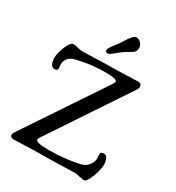

<svg xmlns="http://www.w3.org/2000/svg" viewBox="-219 -1074 1112 1213"><g transform="rotate(30 337.0 -468.0)"><path d="M377.9 -809.1Q366.7 -800.3 353.3 -789.1Q339.8 -777.8 334.5 -773.7Q329.1 -769.5 322.3 -766.1Q315.4 -762.7 308.6 -762.7Q292.5 -762.7 292.5 -777.3Q292.5 -782.2 294.2 -786.9Q295.9 -791.5 300.3 -798.1Q304.7 -804.7 308.8 -810.3Q313 -815.9 321.3 -826.9Q329.6 -837.9 335.9 -846.2Q348.6 -863.3 361.1 -883.8Q373.5 -904.3 380.9 -913.1Q402.8 -941.9 417 -941.9Q435.1 -941.9 450.4 -926.8Q465.8 -911.6 465.8 -888.7Q465.8 -867.7 451.2 -856.4Q440.4 -848.1 416.3 -834.2Q392.1 -820.3 377.9 -809.1ZM232.9 0Q211.4 0 148.7 2.7Q85.9 5.4 64.9 5.4Q53.2 5.4 47.1 -1.2Q41 -7.8 41 -16.6Q41 -23.9 56.6 -46.9L437 -616.2Q443.4 -626 443.4 -633.3Q443.4 -652.3 363.3 -652.3Q320.3 -652.3 283 -648.9Q245.6 -645.5 223.4 -641.6Q201.2 -637.7 162.1 -629.4Q117.7 -620.1 101.1 -596.7Q92.3 -584 89.6 -571.8Q86.9 -559.6 88.9 -543.2Q90.8 -526.9 90.8 -525.9Q90.8 -508.8 67.9 -508.8Q49.3 -508.8 40.8 -528.1Q32.2 -547.4 32.2 -569.8Q32.2 -604.5 53 -655Q73.7 -705.6 93.3 -705.6Q106.9 -705.6 130.1 -699.7Q153.3 -693.8 165 -693.8Q194.8 -693.8 262.7 -696.8Q330.6 -699.7 400.9 -699.7Q422.4 -699.7 485.1 -702.4Q547.9 -705.1 568.8 -705.1Q580.6 -705.1 586.7 -698Q592.8 -690.9 592.8 -680.7Q592.8 -670.9 587.4 -662.1L202.6 -84.5Q197.3 -76.2 197.3 -69.8Q197.3 -47.9 290.5 -47.9Q402.8 -47.9 506.8 -69.8Q545.9 -77.6 564.9 -103Q574.7 -116.2 579.3 -127.9Q584 -139.6 584.5 -145.5Q585 -151.4 584 -165.3Q583 -179.2 583 -186Q583 -203.1 606 -203.1Q624.5 -203.1 633.3 -183.8Q642.1 -164.6 642.1 -142.1Q642.1 -120.6 632.8 -85.9Q623.5 -51.3 608.6 -22.7Q593.8 5.9 580.6 5.9Q566.9 5.9 543.7 0.2Q520.5 -5.4 508.8 -5.4Q481.4 -5.4 398.7 -2.7Q315.9 0 232.9 0Z"/></g></svg>

Font: Cooper*
Style: Regular
Weight: 400
Designer: Owen Earl
Foundry: indestructible type*
Version: Version 0.001